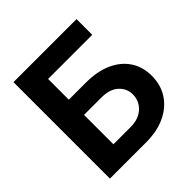

<svg xmlns="http://www.w3.org/2000/svg" viewBox="-192 -876 1024 1024"><g transform="rotate(-45 320.0 -364.0)"><path d="M61 0V-727.5H536.6V-608.9H203.6V-452.6H333Q418 -452.6 479.2 -425Q540.5 -397.5 573.7 -347.4Q606.9 -297.4 606.9 -229.5Q606.9 -161.6 573.7 -110.1Q540.5 -58.6 479.2 -29.3Q418 0 333 0ZM203.6 -116.2H333Q376 -116.2 405.3 -132.1Q434.6 -147.9 450 -174.1Q465.3 -200.2 465.3 -231Q465.3 -275.9 431.2 -307.1Q397 -338.4 333 -337.9H203.6Z"/></g></svg>

Font: Inter Cardless Tabular Bold
Style: Bold
Weight: 700
Designer: Rasmus Andersson
Foundry: rsms
Version: Version 4.000;git-4fc901f